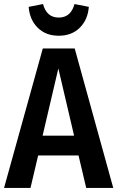

<svg xmlns="http://www.w3.org/2000/svg" viewBox="-23 -931 581 951"><path d="M119 -897 190 -911Q208 -844 268 -844Q328 -844 346 -911L417 -897Q412 -833 372 -793.5Q332 -754 268 -754Q204 -754 164 -793.5Q124 -833 119 -897ZM404 0 366 -161H166L128 0H-3L189 -691H347L538 0ZM188 -259H344L266 -592Z"/></svg>

Font: Fira Sans Condensed Medium
Style: Regular
Weight: 500
Width: 3
Designer: Carrois Corporate & Edenspiekermann AG
Foundry: Carrois Corporate GbR & Edenspiekermann AG
Version: Version 4.203;PS 004.203;hotconv 1.0.88;makeotf.lib2.5.64775